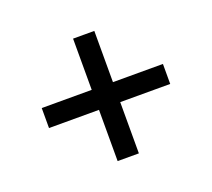

<svg xmlns="http://www.w3.org/2000/svg" viewBox="-91 -616 797 722"><g transform="rotate(-20 307.5 -255.0)"><path d="M65 -215V-295H265V-500H350V-295H550V-215H350V-10H265V-215Z"/></g></svg>

Font: Jost
Style: Regular
Weight: 400
Version: Version 3.500